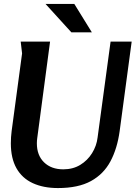

<svg xmlns="http://www.w3.org/2000/svg" viewBox="-20 -943 699 974"><path d="M234 -732 169 -243Q168 -236 167.5 -229.5Q167 -223 167 -216Q167 -155 203.5 -119.5Q240 -84 301 -84Q350 -84 387 -106.5Q424 -129 447 -166Q470 -203 475 -245L541 -732H648L587 -278Q575 -190 540.5 -125Q506 -60 441.5 -24.5Q377 11 274 11Q200 11 146 -14Q92 -39 63.5 -89.5Q35 -140 35 -216Q35 -232 36 -247Q37 -262 39 -278L92 -672L85 -732ZM357 -923 446 -779H342L211 -923Z"/></svg>

Font: Rosario Light
Style: Bold Italic
Weight: 700
Italic angle: -8.05°
Version: Version 1.101; ttfautohint (v1.8.1.43-b0c9)